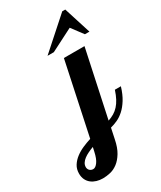

<svg xmlns="http://www.w3.org/2000/svg" viewBox="-447 -832 975 1163"><g transform="rotate(-30 40.5 -250.0)"><path d="M89.8 80.1Q79.1 133.8 58.8 167Q38.6 200.2 13.9 218.8Q-10.7 237.3 -37.8 243.7Q-64.9 250 -89.8 250Q-112.8 250 -133.1 243.9Q-153.3 237.8 -168.7 225.8Q-184.1 213.9 -193.1 195.6Q-202.1 177.2 -202.1 152.8Q-202.1 121.6 -187.3 97.9Q-172.4 74.2 -148.7 56.2Q-125 38.1 -95.7 25.4Q-66.4 12.7 -38.1 3.9L68.8 -500H212.9L113.8 -36.1Q136.7 -43.9 155.3 -54.9Q173.8 -65.9 189.2 -82.8Q204.6 -99.6 217 -123Q229.5 -146.5 240.2 -179.2H282.2Q267.1 -129.4 246.3 -96.2Q225.6 -63 201.9 -41.7Q178.2 -20.5 153.3 -9.3Q128.4 2 105 7.8ZM-48.8 54.2Q-68.4 61.5 -86.2 70.1Q-104 78.6 -117.4 88.9Q-130.9 99.1 -138.9 111.6Q-147 124 -147 139.2Q-147 144.5 -145 150.4Q-143.1 156.2 -138.7 161.1Q-134.3 166 -127.9 168.9Q-121.6 171.9 -112.8 171.9Q-97.2 171.9 -81.1 150.1Q-64.9 128.4 -55.2 83ZM251 -561 190.9 -641.1 33.7 -561H-10.3L201.7 -750H222.7L282.7 -561Z"/></g></svg>

Font: Lobster
Style: Regular
Weight: 400
Designer: Pablo Impallari
Foundry: Pablo Impallari
Version: Version 1.007; ttfautohint (v1.1) -l 8 -r 50 -G 50 -x 14 -D 